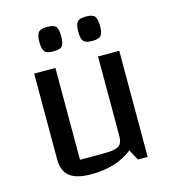

<svg xmlns="http://www.w3.org/2000/svg" viewBox="-105 -777 787 874"><g transform="rotate(-15 288.0 -340.0)"><path d="M486 -500V0H440L413 -50Q373 -19 325.5 -4.5Q278 10 217 10Q149 10 117 -15.5Q85 -41 85 -95V-500H185V-67H301Q351 -67 368.5 -79.5Q386 -92 386 -125V-500ZM380 -575Q347 -575 337.5 -588Q328 -601 328 -632Q328 -663 337.5 -676.5Q347 -690 380 -690Q412 -690 421.5 -676.5Q431 -663 431 -632Q431 -601 421.5 -588Q412 -575 380 -575ZM197 -575Q164 -575 154.5 -588Q145 -601 145 -632Q145 -663 154.5 -676.5Q164 -690 197 -690Q230 -690 239 -676.5Q248 -663 248 -632Q248 -601 239 -588Q230 -575 197 -575Z"/></g></svg>

Font: Changa ExtraLight
Style: Regular
Weight: 400
Version: Version 3.002; ttfautohint (v1.8.2)